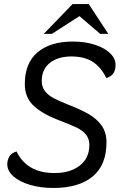

<svg xmlns="http://www.w3.org/2000/svg" viewBox="-20 -920 596 952"><path d="M16 -106Q16 -124 25.5 -142.5Q35 -161 62 -169Q114 -62 250 -62Q328 -62 375.5 -99Q423 -136 423 -201Q423 -232 406.5 -252.5Q390 -273 361 -287Q332 -301 277 -322Q193 -353 148 -394.5Q103 -436 103 -503Q103 -607 166 -660.5Q229 -714 341 -714Q401 -714 449.5 -698.5Q498 -683 525.5 -656.5Q553 -630 553 -598Q553 -546 507 -533Q483 -584 442 -612Q401 -640 334 -640Q267 -640 227 -608Q187 -576 187 -519Q187 -488 203.5 -467.5Q220 -447 245.5 -433.5Q271 -420 316 -402Q381 -377 421 -353.5Q461 -330 484.5 -296.5Q508 -263 508 -215Q508 -101 439 -44.5Q370 12 245 12Q181 12 128.5 -3.5Q76 -19 46 -46Q16 -73 16 -106ZM340 -900H420L517 -752H477L374 -840L237 -752H197Z"/></svg>

Font: Thasadith
Style: Bold Italic
Weight: 700
Italic angle: -9°
Designer: Cadson Demak Co.,Ltd.
Foundry: Cadson Demak Co.,Ltd.
Version: Version 1.000; ttfautohint (v1.6)